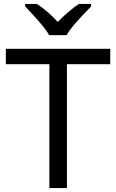

<svg xmlns="http://www.w3.org/2000/svg" viewBox="-20 -964 596 984"><path d="M323 0H233V-635H10V-714H545V-635H323ZM232 -784Q219 -807 197 -833.5Q175 -860 151 -886Q127 -912 109 -931V-944H169Q195 -927 223 -903Q251 -879 276 -852Q303 -879 331 -903Q359 -927 385 -944H447V-931Q428 -912 403.5 -886Q379 -860 356.5 -833.5Q334 -807 322 -784Z"/></svg>

Font: Noto Sans Tifinagh Air
Style: Regular
Weight: 400
Designer: JamraPatel
Foundry: JamraPatel LLC
Version: Version 2.006; ttfautohint (v1.8.4.7-5d5b)